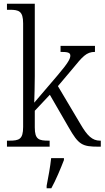

<svg xmlns="http://www.w3.org/2000/svg" viewBox="-20 -780 556 1021"><path d="M17 0H244V-32H239C187 -32 165 -38 165 -102V-191L245 -276L345 -103C398 -10 417 0 504 0H516V-32H512C471 -32 444 -58 408 -120L288 -322L364 -412C419 -479 439 -504 485 -504V-536H302V-504C339 -504 354 -501 354 -484C354 -468 343 -446 285 -378L162 -234C163 -258 165 -333 165 -374V-760H17V-728H32C80 -728 103 -721 103 -656V-105C103 -39 82 -32 29 -32H17ZM228 208V221H253C276 180 304 113 320 71V61H252C247 109 237 161 228 208Z"/></svg>

Font: Noto Serif Devanagari SemiCondensed Light
Style: Regular
Weight: 300
Width: 4
Designer: Universal Thirst, Indian Type Foundry and the Monotype Design Team
Foundry: Monotype Imaging Inc.
Version: Version 2.004